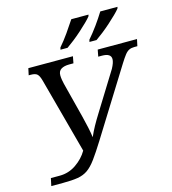

<svg xmlns="http://www.w3.org/2000/svg" viewBox="-133 -1039 1032 1152"><g transform="rotate(-15 383.5 -463.0)"><path d="M42 5 52 -42H107Q163 -42 209.5 -74Q256 -106 282 -151L156 -619Q148 -649 136.5 -660.5Q125 -672 96 -672H83L92 -714H369L361 -672H334Q303 -672 284.5 -660.5Q266 -649 266 -623Q266 -610 268.5 -595Q271 -580 274 -568L330 -349Q339 -314 347 -276.5Q355 -239 358 -214Q372 -246 388.5 -276Q405 -306 430 -346L575 -580Q594 -615 594 -636Q594 -672 538 -672H515L523 -714H767L758 -672H739Q720 -672 706.5 -665.5Q693 -659 680 -642.5Q667 -626 647 -594L391 -183Q351 -119 323.5 -81.5Q296 -44 269.5 -25.5Q243 -7 207.5 -1Q172 5 115 5ZM490 -784Q518 -816 546.5 -855.5Q575 -895 597 -931H704L701 -921Q691 -908 670.5 -888Q650 -868 625.5 -846Q601 -824 576 -804.5Q551 -785 531 -771H487ZM310 -784Q338 -816 366.5 -856.5Q395 -897 417 -931H524L521 -921Q511 -908 490.5 -888Q470 -868 445.5 -846Q421 -824 396 -804.5Q371 -785 351 -771H307Z"/></g></svg>

Font: NotoSerif-Italic
Style: Regular
Weight: 400
Italic angle: -12°
Designer: Monotype Design Team
Foundry: Monotype Imaging Inc.
Version: Version 2.007; ttfautohint (v1.8) -l 8 -r 50 -G 200 -x 14 -D